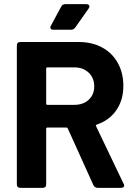

<svg xmlns="http://www.w3.org/2000/svg" viewBox="-20 -903 654 923"><path d="M429 -13 306 -285Q304 -290 299 -290H208Q202 -290 202 -284V-17Q202 0 185 0H78Q61 0 61 -17V-684Q61 -701 78 -701H359Q423 -701 471.5 -674.5Q520 -648 546.5 -600Q573 -552 573 -490Q573 -422 539 -373Q505 -324 445 -304Q442 -303 441 -300.5Q440 -298 442 -296L574 -20Q577 -16 577 -11Q577 -6 573 -3Q569 0 562 0H449Q436 0 429 -13ZM202 -573V-405Q202 -399 208 -399H338Q380 -399 406.5 -423.5Q433 -448 433 -488Q433 -528 406.5 -553.5Q380 -579 338 -579H208Q202 -579 202 -573ZM222 -771Q222 -776 225 -780L274 -871Q280 -883 294 -883H395Q402 -883 406 -880Q410 -877 410 -872Q410 -867 406 -862L342 -771Q334 -760 321 -760H237Q222 -760 222 -771Z"/></svg>

Font: Barlow
Style: Bold
Weight: 700
Designer: Jeremy Tribby
Foundry: Jeremy Tribby
Version: Version 1.101 August 23, 2024